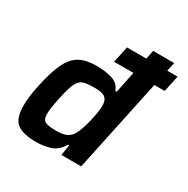

<svg xmlns="http://www.w3.org/2000/svg" viewBox="-169 -892 1025 1049"><g transform="rotate(30 343.5 -367.5)"><path d="M196 8Q112 8 74.5 -21Q37 -50 37 -131Q37 -156 40.5 -188Q44 -220 53 -260Q74 -361 101 -417Q128 -473 169 -495.5Q210 -518 273 -518Q332 -518 374 -505Q416 -492 432 -450H440L468 -585H346L368 -688H490L501 -743H634L622 -688H687L665 -585H600L476 0H351L362 -67H355Q326 -18 283 -5Q240 8 196 8ZM260 -100Q302 -100 326 -111.5Q350 -123 363 -149Q371 -163 379.5 -188Q388 -213 395 -242Q402 -271 406.5 -298Q411 -325 411 -343Q411 -380 392 -394.5Q373 -409 324 -409Q288 -409 266 -404.5Q244 -400 230 -384.5Q216 -369 206 -338Q196 -307 185 -255Q171 -187 171 -156Q171 -119 191 -109.5Q211 -100 260 -100Z"/></g></svg>

Font: Saira SemiBold
Style: Italic
Weight: 600
Italic angle: -12°
Designer: Hector Gatti with collaboration of the Omnibus-Type team
Foundry: Omnibus-Type
Version: Version 1.100; ttfautohint (v1.8.3)